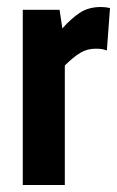

<svg xmlns="http://www.w3.org/2000/svg" viewBox="-20 -528 334 548"><path d="M45 0V-500H150L158 -447Q183.5 -475.5 208.2 -491.8Q233 -508 268 -508Q282 -508 294 -505L285 -384Q278.5 -386.5 271 -387.8Q263.5 -389 253 -389Q228.5 -389 208.8 -377Q189 -365 165 -341V0Z"/></svg>

Font: Cabin Condensed
Style: Bold
Weight: 700
Width: 3
Designer: Pablo Impallari
Foundry: Pablo Impallari. http://www.impallari.com Igino Marini. http://www.ikern.com
Version: Version 3.001; ttfautohint (v1.8.3)